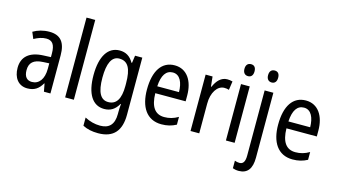

<svg xmlns="http://www.w3.org/2000/svg" viewBox="-104 -1143 3112 1766"><g transform="rotate(15 1451.5 -260.0)"><path d="M236 -546C179 -546 126 -531 83 -505L109 -443C149 -465 187 -478 225 -478C282 -478 309 -443 309 -359V-324L239 -321C107 -316 38 -256 38 -150C38 -58 85 10 172 10C239 10 279 -18 312 -75H315L329 0H391V-363C391 -483 345 -546 236 -546ZM252 -262 309 -265V-213C309 -113 264 -58 198 -58C152 -58 123 -87 123 -151C123 -220 160 -258 252 -262Z M614 0V-760H531V0Z M906 -547C796 -547 730 -448 730 -266C730 -87 794 10 904 10C964 10 1007 -17 1039 -74H1043C1040 -48 1039 -15 1039 5V22C1039 123 993 168 908 168C857 168 808 155 761 130V208C803 230 850 240 908 240C1056 240 1122 157 1122 7V-537H1053L1043 -466H1038C1006 -522 963 -547 906 -547ZM921 -474C1003 -474 1039 -412 1039 -269V-245C1039 -121 1001 -61 924 -61C851 -61 815 -126 815 -265C815 -401 850 -474 921 -474Z M1430 -546C1308 -546 1239 -445 1239 -265C1239 -102 1307 10 1449 10C1503 10 1546 -1 1589 -24V-98C1545 -72 1504 -61 1457 -61C1369 -61 1324 -125 1322 -252H1611V-308C1611 -444 1548 -546 1430 -546ZM1430 -478C1499 -478 1529 -407 1530 -318H1323C1329 -425 1366 -478 1430 -478Z M1929 -547C1873 -547 1832 -504 1806 -443H1801L1791 -537H1725V0H1808V-282C1807 -388 1858 -464 1923 -464C1939 -464 1955 -462 1968 -457L1980 -540C1963 -545 1945 -547 1929 -547Z M2105 -738C2075 -738 2056 -719 2056 -681C2056 -644 2075 -624 2105 -624C2134 -624 2152 -644 2152 -681C2152 -719 2135 -738 2105 -738ZM2145 -537H2062V0H2145Z M2281 -681C2281 -644 2300 -624 2330 -624C2359 -624 2377 -644 2377 -681C2377 -719 2360 -738 2330 -738C2300 -738 2281 -719 2281 -681ZM2248 240C2330 239 2370 187 2370 81V-537H2287V83C2287 143 2269 167 2235 167C2219 167 2205 164 2190 158V230C2206 236 2224 240 2248 240Z M2679 -546C2557 -546 2488 -445 2488 -265C2488 -102 2556 10 2698 10C2752 10 2795 -1 2838 -24V-98C2794 -72 2753 -61 2706 -61C2618 -61 2573 -125 2571 -252H2860V-308C2860 -444 2797 -546 2679 -546ZM2679 -478C2748 -478 2778 -407 2779 -318H2572C2578 -425 2615 -478 2679 -478Z"/></g></svg>

Font: Noto Sans Khmer UI Condensed
Style: Regular
Weight: 400
Width: 3
Designer: Danh Hong and the Monotype Design Team
Foundry: Monotype Imaging Inc.
Version: Version 2.002